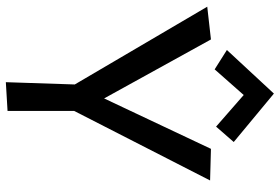

<svg xmlns="http://www.w3.org/2000/svg" viewBox="-174 -786 981 674"><g transform="rotate(90 317.0 -448.5)"><path d="M502 -698 325 -323 118 -698 3 -685 276 -220 268 22 369 16V-218L613 -695ZM308 -919 155 -754 223 -711 313 -813 424 -716 478 -778Z"/></g></svg>

Font: McLaren
Style: Regular
Weight: 400
Designer: Astigmatic (AOETI)
Foundry: Astigmatic (AOETI)
Version: Version 1.000